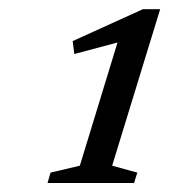

<svg xmlns="http://www.w3.org/2000/svg" viewBox="-20 -704 367 416"><path d="M153 -345 247 -652.5 257.5 -618 141 -587 137.5 -615 289.5 -684H327L223 -345L277.5 -330L270.5 -307.5H83L89.5 -330Z"/></svg>

Font: Newsreader 14pt
Style: Italic
Weight: 400
Italic angle: -17°
Designer: Hugues Gentile
Foundry: Production Type
Version: Version 1.003